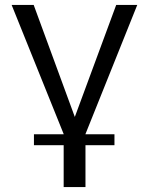

<svg xmlns="http://www.w3.org/2000/svg" viewBox="-20 -542 592 775"><path d="M237 213V44H117V0H237V-1L27 -522H116L282 -70L449 -522H534L325 -1V0H442V44H325V213Z"/></svg>

Font: Rising Sun
Style: Regular
Weight: 400
Designer: Matt McInerney, Pablo Impallari, Rodrigo Fuenzalida (Raleway font), Stephen Hutchings (Greek), Cristiano Sobral (main ch
Foundry: The Rising Sun Project Authors
Version: Version 4.327; ttfautohint (v1.8.4.7-5d5b-dirty)